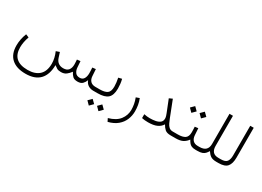

<svg xmlns="http://www.w3.org/2000/svg" viewBox="-23 -1459 3463 2542"><g transform="rotate(30 1708.0 -188.0)"><path d="M747.6 0Q707.5 0 685.3 -13.2Q663.1 -26.4 641.1 -43.9Q639.2 103 566.7 178.5Q494.1 253.9 352.1 253.9Q212.4 253.9 137.5 186Q62.5 118.2 62.5 -12.7Q62.5 -106 100.1 -203.1L148.9 -183.1Q117.2 -94.2 117.2 -15.1Q117.2 196.3 350.6 196.3Q464.8 196.3 526.9 138.4Q588.9 80.6 589.4 -34.2Q589.4 -118.7 550.8 -205.6L604 -224.1L627.9 -148.9Q656.7 -59.1 748.5 -58.6Q803.7 -58.6 828.6 -90.3Q853.5 -122.1 853.5 -175.3Q853.5 -186.5 852.5 -205.1Q851.6 -223.6 849.6 -249.5L900.9 -255.4L907.7 -160.6Q910.2 -120.6 932.1 -89.6Q954.1 -58.6 1000 -58.6Q1042.5 -58.6 1062.5 -90.6Q1082.5 -122.6 1082.5 -174.3Q1082.5 -189.5 1081.5 -210.9Q1080.6 -232.4 1078.6 -259.8L1129.9 -265.6L1136.7 -160.6Q1140.1 -111.8 1167.2 -85.2Q1194.3 -58.6 1241.7 -58.6H1256.3V0H1241.7Q1197.8 0 1163.8 -22Q1129.9 -43.9 1114.3 -86.9Q1101.1 -51.3 1076.2 -25.6Q1051.3 0 1000.5 0Q950.7 0 926.8 -23.2Q902.8 -46.4 884.3 -83.5Q857.9 -47.4 826.9 -23.7Q795.9 0 747.6 0Z M1495.1 -328.1Q1504.4 -293.5 1508.3 -256.8Q1512.2 -220.2 1512.2 -188.5Q1512.2 -85.9 1464.6 -43Q1417 0 1309.6 0H1236.8V-58.6H1309.6Q1383.8 -58.6 1420.9 -84.2Q1458 -109.9 1458 -187Q1458 -213.9 1453.9 -248.3Q1449.7 -282.7 1442.9 -315.4ZM1386.7 147.9 1438 96.7 1489.7 147.9 1438 199.7ZM1239.3 147.9 1290.5 96.7 1342.3 147.9 1290.5 199.7Z M1825.2 -224.1Q1843.8 -178.7 1851.3 -132.3Q1858.9 -85.9 1858.9 -40.5Q1858.9 26.9 1833.7 87.9Q1808.6 148.9 1754.4 194.6Q1700.2 240.2 1613.3 262.2L1590.8 216.8Q1704.6 185.1 1755.9 117.9Q1807.1 50.8 1807.1 -32.7Q1807.1 -73.2 1799.3 -117.2Q1791.5 -161.1 1773.9 -205.6Z M1983.9 -68.8Q2030.8 -59.1 2071.3 -59.1Q2115.2 -59.1 2156.5 -66.4Q2197.8 -73.7 2224.6 -94.5Q2251.5 -115.2 2251.5 -156.2Q2251.5 -174.3 2244.9 -194.8Q2238.3 -215.3 2232.9 -228.5L2159.2 -413.6L2208.5 -436L2304.2 -190.9Q2316.9 -159.2 2330.8 -128.7Q2344.7 -98.1 2366.9 -78.4Q2389.2 -58.6 2425.8 -58.6H2446.3V0H2425.8Q2366.7 0 2337.9 -25.6Q2309.1 -51.3 2288.6 -89.8Q2262.2 -45.9 2211.9 -23.2Q2161.6 -0.5 2078.6 -0.5Q2050.3 -0.5 2027.3 -2.9Q2004.4 -5.4 1983.9 -9.8Z M2820.8 0H2806.2Q2767.6 0 2744.9 -10.3Q2722.2 -20.5 2707.5 -39.1Q2692.9 -57.6 2679.2 -82.5Q2651.9 -43.9 2612.1 -22Q2572.3 0 2499.5 0H2426.8V-58.6H2500.5Q2575.2 -58.6 2611.3 -83.7Q2647.5 -108.9 2647.9 -174.3Q2647.9 -195.3 2647 -217.5Q2646 -239.7 2645 -259.8L2695.8 -266.1L2702.6 -160.6Q2706.1 -112.8 2732.2 -85.7Q2758.3 -58.6 2806.2 -58.6H2820.8ZM2610.4 -447.8 2661.6 -499 2713.4 -447.8 2661.6 -396ZM2462.9 -447.8 2514.2 -499 2565.9 -447.8 2514.2 -396Z M2981 -80.6Q2965.8 -55.2 2949.2 -37.4Q2932.6 -19.5 2905.8 -9.8Q2878.9 0 2832 0H2801.3V-58.6H2833Q2957 -58.6 2958 -175.3V-637.7H3011.2V-175.3Q3011.2 -120.6 3037.8 -89.6Q3064.5 -58.6 3123.5 -58.6H3138.2V0H3123.5Q3064.5 0 3034.2 -22Q3003.9 -43.9 2981 -80.6Z M3118.7 0V-58.6H3158.2Q3229.5 -58.6 3252.4 -91.6Q3275.4 -124.5 3275.4 -182.1V-637.7H3328.6V-182.6Q3328.6 -89.8 3291 -44.9Q3253.4 0 3157.7 0Z"/></g></svg>

Font: Vazir Thin FD-WOL
Style: Thin-FD-WOL
Weight: 100
Designer: Saber Rastikerdar
Foundry: Saber Rastikerdar
Version: Version 30.1.0